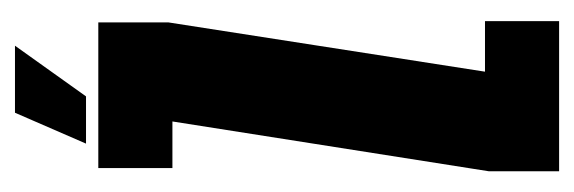

<svg xmlns="http://www.w3.org/2000/svg" viewBox="-269 -479 748 250"><g transform="rotate(-90 105.0 -354.0)"><path d="M7 0V-91.5L71.9 -503.8L73.4 -503.5H11.2V-600H200.8V-508.5L136.6 -96L135.9 -96.5H202.5V0ZM43 -616 83.2 -708.5H170.5L104.5 -616Z"/></g></svg>

Font: Anybody UltraCondensed Thin
Style: Regular
Weight: 100
Width: 1
Designer: Tyler Finck
Foundry: Etcetera Type Company
Version: Version 1.110